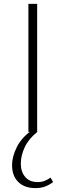

<svg xmlns="http://www.w3.org/2000/svg" viewBox="-20 -678 337 987"><path d="M126 0V-658H171V0ZM162 289Q106 289 74 257.5Q42 226 42 171Q42 127 67 77Q92 27 150 -13L172 0Q127 36 107 79Q87 122 87 163Q87 205 109.5 231.5Q132 258 174 258Q194 258 210 251.5Q226 245 240 235L253 258Q233 273 211.5 281Q190 289 162 289Z"/></svg>

Font: Ysabeau Office ExtraLight
Style: Regular
Weight: 250
Designer: Christian Thalmann (Catharsis Fonts)
Version: Version 2.001;gftools[0.9.30]; featfreeze: tnum,lnum,ss02